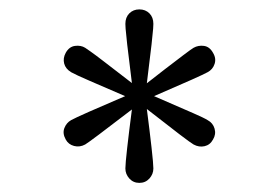

<svg xmlns="http://www.w3.org/2000/svg" viewBox="-20 -825 602 415"><path d="M281.2 -429.7Q268.1 -429.7 259.5 -439.2Q251 -448.7 251 -460.9Q251 -470.7 254.9 -505.4Q258.8 -540 265.1 -588.4Q172.9 -517.6 164.1 -512.7Q152.3 -506.3 140.1 -509.5Q127.9 -512.7 122.1 -523.4Q114.7 -536.6 119.1 -548.1Q123.5 -559.6 133.8 -565.4Q141.6 -569.8 172.6 -583.5Q203.6 -597.2 250.5 -617.2Q205.6 -636.7 174.3 -650.1Q143.1 -663.6 133.8 -668.9Q121.6 -676.3 118.7 -687.7Q115.7 -699.2 122.1 -710.9Q129.4 -724.1 142.1 -725.8Q154.8 -727.5 164.1 -721.7Q167 -719.7 175.8 -713.6Q184.6 -707.5 205.1 -691.7Q225.6 -675.8 265.1 -645.5Q257.8 -703.1 254.9 -729.2Q252 -755.4 251.5 -762.9Q251 -770.5 251 -773.4Q251 -787.6 259.5 -796.1Q268.1 -804.7 281.2 -804.7Q294.4 -804.7 303 -796.1Q311.5 -787.6 311.5 -773.4Q311.5 -770.5 311 -762.9Q310.5 -755.4 307.6 -729.2Q304.7 -703.1 297.4 -645Q314 -658.2 335.9 -675Q357.9 -691.9 376 -705.6Q394 -719.2 398.4 -721.7Q408.7 -727.5 420.9 -725.8Q433.1 -724.1 440.4 -710.9Q447.8 -698.7 443.8 -686.8Q439.9 -674.8 428.7 -668.9Q420.9 -664.6 394 -652.6Q367.2 -640.6 313 -617.2Q373.5 -590.8 397.2 -580.6Q420.9 -570.3 428.7 -565.4Q440.4 -559.1 443.8 -546.9Q447.3 -534.7 440.4 -523.4Q434.1 -511.7 422.1 -509Q410.2 -506.3 398.4 -512.7Q387.7 -518.6 297.4 -589.4Q303.7 -540.5 307.6 -505.6Q311.5 -470.7 311.5 -460.9Q311.5 -448.7 303 -439.2Q294.4 -429.7 281.2 -429.7Z"/></svg>

Font: Reddit Mono
Style: Regular
Weight: 400
Monospace: yes
Designer: Stephen Hutchings
Foundry: Reddit
Version: Version 1.014; ttfautohint (v1.8.4.7-5d5b)